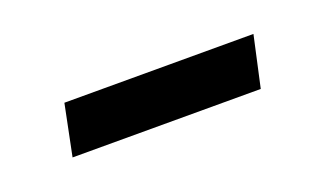

<svg xmlns="http://www.w3.org/2000/svg" viewBox="-27 -356 352 209"><g transform="rotate(-20 149.5 -251.5)"><path d="M47 -281 35 -222H253L266 -281Z"/></g></svg>

Font: Cambridge Sans Italic
Style: Regular
Weight: 400
Italic angle: -11°
Version: Version 2.000;PS 002.000;hotconv 1.0.88;makeotf.lib2.5.64775